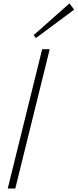

<svg xmlns="http://www.w3.org/2000/svg" viewBox="-20 -1096 451 1116"><path d="M269 -810.1 68.8 0H24.9L225.1 -810.1ZM383.8 -1076.2 411.1 -1040 189 -875 175.8 -892.1Z"/></svg>

Font: Sinkin Sans 200 X Light Italic
Style: Regular
Weight: 200
Italic angle: -112°
Designer: Keith Bates
Foundry: K-Type
Version: Sinkin Sans (version 1.0)  by Keith Bates   •   © 2014   www